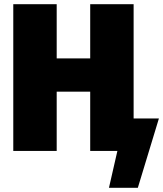

<svg xmlns="http://www.w3.org/2000/svg" viewBox="-20 -716 774 911"><path d="M614 -154V-696H408V-439H249V-696H43V0H249V-281H408V0H537L497 175H634L734 -154Z"/></svg>

Font: Fira Sans Heavy
Style: Regular
Weight: 900
Designer: bBox Type GmbH & Carrois Corporate GbR & Edenspiekermann AG
Foundry: bBox Type GmbH & Carrois Corporate GbR & Edenspiekermann AG
Version: Version 4.300;PS 004.300;hotconv 1.0.88;makeotf.lib2.5.64775